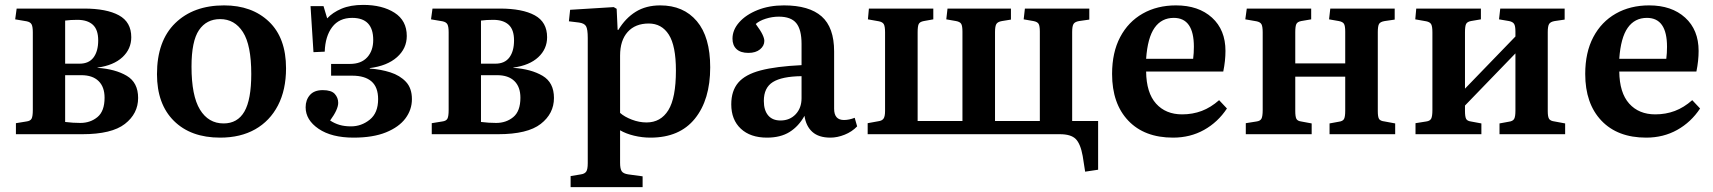

<svg xmlns="http://www.w3.org/2000/svg" viewBox="-20 -548 6995 784"><path d="M45 0V-45L88 -52Q104 -54 109 -63.5Q114 -73 114 -99V-416Q114 -439 109 -448.5Q104 -458 89 -461L42 -469L48 -513H323Q415 -513 465.5 -485.5Q516 -458 516 -396Q516 -348 480 -314.5Q444 -281 378 -272V-271Q451 -266 497.5 -238.5Q544 -211 544 -148Q544 -84 490 -42Q436 0 316 0ZM246 -288H305Q343 -288 362 -313.5Q381 -339 381 -383Q381 -427 359 -447Q337 -467 296 -467Q268 -467 246 -464ZM308 -46Q349 -46 378 -70Q407 -94 407 -149Q407 -193 382.5 -217Q358 -241 312 -241H246V-50Q262 -48 277.5 -47Q293 -46 308 -46Z M879 14Q759 14 690 -54.5Q621 -123 621 -245Q621 -381 695.5 -453.5Q770 -526 895 -526Q1009 -526 1078.5 -459.5Q1148 -393 1148 -269Q1148 -181 1115 -117.5Q1082 -54 1022 -20Q962 14 879 14ZM893 -44Q950 -44 978 -92.5Q1006 -141 1006 -246Q1006 -364 972 -417Q938 -470 879 -470Q823 -470 792.5 -425Q762 -380 762 -276Q762 -157 796.5 -100.5Q831 -44 893 -44Z M1424 14Q1334 14 1281 -22Q1228 -58 1228 -110Q1228 -140 1245.5 -160Q1263 -180 1298 -180Q1333 -180 1347 -164.5Q1361 -149 1361 -128Q1361 -101 1328 -56Q1346 -44 1366.5 -38Q1387 -32 1413 -32Q1456 -32 1490 -59.5Q1524 -87 1524 -143Q1524 -192 1497 -215.5Q1470 -239 1418 -239H1332V-287H1409Q1455 -287 1479.5 -314Q1504 -341 1504 -385Q1504 -475 1418 -475Q1365 -475 1336.5 -437.5Q1308 -400 1306 -337L1260 -335L1248 -523H1301L1316 -473Q1338 -497 1374.5 -512.5Q1411 -528 1463 -528Q1541 -528 1591 -496Q1641 -464 1641 -401Q1641 -350 1601 -314.5Q1561 -279 1490 -270V-268Q1535 -265 1574 -252.5Q1613 -240 1637.5 -214Q1662 -188 1662 -143Q1662 -100 1635.5 -64.5Q1609 -29 1556 -7.5Q1503 14 1424 14Z M1743 0V-45L1786 -52Q1802 -54 1807 -63.5Q1812 -73 1812 -99V-416Q1812 -439 1807 -448.5Q1802 -458 1787 -461L1740 -469L1746 -513H2021Q2113 -513 2163.5 -485.5Q2214 -458 2214 -396Q2214 -348 2178 -314.5Q2142 -281 2076 -272V-271Q2149 -266 2195.5 -238.5Q2242 -211 2242 -148Q2242 -84 2188 -42Q2134 0 2014 0ZM1944 -288H2003Q2041 -288 2060 -313.5Q2079 -339 2079 -383Q2079 -427 2057 -447Q2035 -467 1994 -467Q1966 -467 1944 -464ZM2006 -46Q2047 -46 2076 -70Q2105 -94 2105 -149Q2105 -193 2080.5 -217Q2056 -241 2010 -241H1944V-50Q1960 -48 1975.5 -47Q1991 -46 2006 -46Z M2310 216V171L2352 164Q2367 162 2373.5 153Q2380 144 2380 118V-393Q2380 -429 2373 -441Q2366 -453 2344 -456L2303 -461L2308 -508L2486 -519L2498 -512L2502 -426H2505Q2534 -474 2576 -500Q2618 -526 2676 -526Q2771 -526 2825.5 -461.5Q2880 -397 2880 -273Q2880 -141 2817.5 -63.5Q2755 14 2636 14Q2602 14 2569 6Q2536 -2 2512 -16V117Q2512 141 2518.5 151Q2525 161 2545 164L2604 172V216ZM2620 -48Q2678 -48 2709 -98Q2740 -148 2740 -260Q2740 -361 2711 -406.5Q2682 -452 2629 -452Q2574 -452 2543 -417.5Q2512 -383 2512 -321V-87Q2530 -71 2560 -59.5Q2590 -48 2620 -48Z M3112 14Q3044 14 3005 -22.5Q2966 -59 2966 -122Q2966 -177 2994.5 -210.5Q3023 -244 3086 -260.5Q3149 -277 3253 -282V-369Q3253 -427 3231.5 -453.5Q3210 -480 3160 -480Q3133 -480 3106.5 -471.5Q3080 -463 3066 -450Q3086 -423 3093.5 -407Q3101 -391 3101 -381Q3101 -361 3083.5 -346.5Q3066 -332 3036 -332Q3004 -332 2987.5 -347.5Q2971 -363 2971 -390Q2971 -426 2998.5 -457Q3026 -488 3073.5 -507Q3121 -526 3181 -526Q3284 -526 3335 -481Q3386 -436 3386 -338V-104Q3386 -58 3426 -58Q3447 -58 3470 -67L3480 -32Q3459 -10 3429 2Q3399 14 3371 14Q3323 14 3297 -9.5Q3271 -33 3265 -75Q3241 -32 3204 -9Q3167 14 3112 14ZM3167 -56Q3205 -56 3229 -81.5Q3253 -107 3253 -147V-237Q3173 -236 3136 -213Q3099 -190 3099 -136Q3099 -98 3116.5 -77Q3134 -56 3167 -56Z M4411 153 4401 89Q4392 39 4372.5 19.5Q4353 0 4308 0H3523V-45L3567 -53Q3582 -55 3588 -64Q3594 -73 3594 -95V-416Q3594 -440 3589 -449Q3584 -458 3569 -461L3524 -469L3528 -513H3791V-469L3752 -462Q3736 -459 3731.5 -450Q3727 -441 3727 -416V-54H3910V-419Q3910 -442 3905 -450.5Q3900 -459 3884 -462L3844 -469L3849 -513H4108V-468L4071 -462Q4054 -459 4048.5 -450Q4043 -441 4043 -417V-54H4226V-419Q4226 -442 4221 -450.5Q4216 -459 4200 -462L4160 -469L4165 -513H4428V-468L4386 -462Q4369 -459 4363.5 -450Q4358 -441 4358 -417V-54H4464V145Z M4770 14Q4653 14 4587 -55.5Q4521 -125 4521 -246Q4521 -334 4554 -396.5Q4587 -459 4646 -492.5Q4705 -526 4782 -526Q4874 -526 4929 -476Q4984 -426 4984 -340Q4984 -300 4975 -256H4660Q4661 -169 4700.5 -125Q4740 -81 4807 -81Q4850 -81 4887 -95Q4924 -109 4958 -139L4990 -105Q4953 -49 4896.5 -17.5Q4840 14 4770 14ZM4660 -308H4852Q4855 -331 4855 -357Q4855 -475 4773 -475Q4723 -475 4694.5 -434.5Q4666 -394 4660 -308Z M5067 0V-45L5111 -52Q5126 -54 5131 -63.5Q5136 -73 5136 -99V-416Q5136 -440 5131 -449Q5126 -458 5111 -461L5065 -469L5071 -513H5334V-469L5293 -462Q5278 -459 5273.5 -450Q5269 -441 5269 -416V-289H5473V-419Q5473 -442 5468 -450.5Q5463 -459 5447 -462L5407 -469L5412 -513H5675V-468L5634 -462Q5616 -459 5611 -450Q5606 -441 5606 -417V-94Q5606 -71 5611 -62.5Q5616 -54 5634 -52L5677 -44V0H5409V-44L5447 -51Q5463 -53 5468 -62Q5473 -71 5473 -96V-235H5269V-95Q5269 -72 5273.5 -63Q5278 -54 5293 -52L5336 -44V0Z M5760 0V-45L5804 -52Q5819 -54 5824 -63.5Q5829 -73 5829 -99V-416Q5829 -440 5824 -449Q5819 -458 5804 -461L5759 -469L5763 -513H6027V-469L5986 -462Q5971 -459 5966.5 -450Q5962 -441 5962 -416V-186L6168 -399V-419Q6168 -442 6162.5 -450.5Q6157 -459 6142 -462L6101 -469L6106 -513H6369V-468L6328 -462Q6311 -459 6305.5 -450Q6300 -441 6300 -417V-94Q6300 -71 6305.5 -62.5Q6311 -54 6328 -52L6371 -44V0H6103V-44L6141 -51Q6157 -53 6162.5 -62Q6168 -71 6168 -96V-330L5962 -117V-95Q5962 -72 5966.5 -63Q5971 -54 5986 -52L6029 -44V0Z M6702 14Q6585 14 6519 -55.5Q6453 -125 6453 -246Q6453 -334 6486 -396.5Q6519 -459 6578 -492.5Q6637 -526 6714 -526Q6806 -526 6861 -476Q6916 -426 6916 -340Q6916 -300 6907 -256H6592Q6593 -169 6632.5 -125Q6672 -81 6739 -81Q6782 -81 6819 -95Q6856 -109 6890 -139L6922 -105Q6885 -49 6828.5 -17.5Q6772 14 6702 14ZM6592 -308H6784Q6787 -331 6787 -357Q6787 -475 6705 -475Q6655 -475 6626.5 -434.5Q6598 -394 6592 -308Z"/></svg>

Font: Literata 36pt SemiBold
Style: Regular
Weight: 600
Designer: Latin by Veronika Burian and Jose Scaglione. Greek by Irene Vlachou. Cyrillic by Vera Evstafieva.
Foundry: TypeTogether
Version: Version 3.002